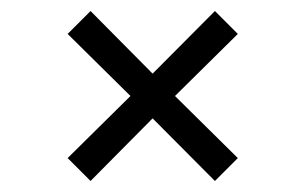

<svg xmlns="http://www.w3.org/2000/svg" viewBox="-20 -426 560 352"><path d="M146 -94.2 104 -136.2 219.2 -250 104 -363.8 146 -405.8 259.8 -291 374 -405.8 416 -363.8 300.8 -250 416 -136.2 374 -94.2 259.8 -209Z"/></svg>

Font: Gidolinya
Style: Regular
Weight: 400
Version: Version 1.0.3